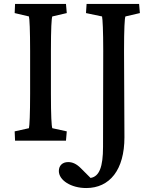

<svg xmlns="http://www.w3.org/2000/svg" viewBox="-20 -710 779 969"><path d="M56 0H313L317 -47L244 -63C240 -73 237 -127 237 -237V-452C237 -565 240 -618 244 -627L317 -644L313 -690H56L54 -644L126 -627C129 -618 132 -557 132 -452V-237C132 -135 129 -74 126 -63L54 -47ZM277 153C277 200 339 239 415 239C534 239 608 147 608 -17L606 -453C606 -563 609 -619 613 -627L686 -644L682 -690H417L414 -644L495 -627C498 -614 501 -553 501 -453L500 31C500 133 481 181 437 188L388 139C366 117 346 108 324 108C295 108 277 126 277 153Z"/></svg>

Font: TPK Tissa Web Medium
Style: Regular
Weight: 500
Designer: Jacques Le Bailly, Suppakit Chalermlarp | Katatrad Co.,Ltd.
Foundry: Jacques Le Bailly, Cadson Demak Co.,Ltd.
Version: Version 5.000;Glyphs 3.1.2 (3151)